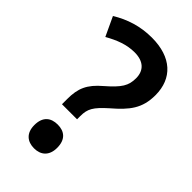

<svg xmlns="http://www.w3.org/2000/svg" viewBox="-227 -793 874 874"><g transform="rotate(45 210.0 -356.0)"><path d="M127 -254V-220H224V-241C224 -287 237 -310 293 -360C363 -420 399 -465 399 -550C399 -658 328 -724 202 -724C128 -724 64 -703 7 -668L50 -576C98 -603 143 -621 194 -621C250 -621 282 -593 282 -542C282 -494 265 -467 203 -413C144 -363 127 -322 127 -254ZM105 -64C105 -12 136 12 179 12C221 12 252 -12 252 -64C252 -119 221 -141 179 -141C135 -141 105 -118 105 -64Z"/></g></svg>

Font: Noto Sans Thai Looped SemiCondensed SemiBold
Style: Regular
Weight: 600
Width: 4
Designer: Sasikarn Vongin, Ben Mitchell
Foundry: The Fontpad Ltd
Version: Version 1.001